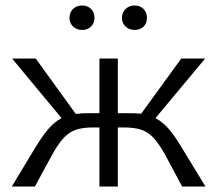

<svg xmlns="http://www.w3.org/2000/svg" viewBox="-20 -679 791 699"><path d="M233 -614Q233 -634 246 -646.5Q259 -659 279 -659Q299 -659 311.5 -646.5Q324 -634 324 -614Q324 -595 311.5 -582.5Q299 -570 279 -570Q259 -570 246 -582.5Q233 -595 233 -614ZM424 -614Q424 -633 437 -646Q450 -659 470 -659Q490 -659 502.5 -646.5Q515 -634 515 -614Q515 -594 502.5 -582Q490 -570 470 -570Q450 -570 437 -582.5Q424 -595 424 -614ZM728 0H643L582 -114Q559 -156 538.5 -177.5Q518 -199 493.5 -207Q469 -215 431 -215H409V0H342V-215H319Q282 -215 257.5 -207Q233 -199 212.5 -177.5Q192 -156 169 -114L107 0H23L108 -141Q135 -185 157 -210.5Q179 -236 204 -249L24 -466H110L256 -264Q276 -267 298 -267H342V-466H409V-267H453Q470 -267 494 -265L640 -466H727L546 -249Q571 -236 593.5 -210.5Q616 -185 642 -141Z"/></svg>

Font: Ysabeau SC
Style: Regular
Weight: 400
Designer: Christian Thalmann (Catharsis Fonts)
Version: Version 0.003